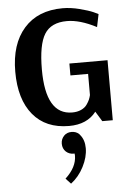

<svg xmlns="http://www.w3.org/2000/svg" viewBox="-64 -707 753 1093"><g transform="rotate(-5 312.5 -160.5)"><path d="M315 11Q182 11 109 -77Q36 -165 36 -323Q36 -481 115 -570.5Q194 -660 336 -660Q382 -660 432.5 -647Q483 -634 510 -622L537 -609L522 -536Q428 -585 354 -585Q263 -585 225.5 -524.5Q188 -464 188 -322Q188 -64 339 -64Q368 -64 390 -74Q412 -84 423.5 -100.5Q435 -117 440 -129Q445 -141 448 -154V-275H347V-343H565V0H505L470 -57Q418 11 315 11ZM297 339 268 308Q333 248 333 182Q333 180 332.5 176Q332 172 332 170H325Q301 170 283 154Q264 136 264 108Q264 81 283 62Q299 46 325 46Q351 46 368 62L372 67Q398 97 398 145Q398 196 370 250.5Q342 305 297 339Z"/></g></svg>

Font: Arsenal
Style: Bold
Weight: 700
Designer: Andrij Shevchenko
Foundry: Stairsfor
Version: Version 2.001;PS 002.001;hotconv 1.0.88;makeotf.lib2.5.64775